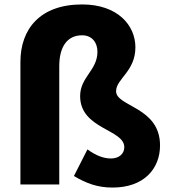

<svg xmlns="http://www.w3.org/2000/svg" viewBox="-20 -831 772 865"><path d="M487 14C629 14 701 -71 701 -176C701 -350 503 -350 503 -420C503 -476 590 -509 590 -618C590 -717 510 -811 350 -811C160 -811 72 -700 72 -552V0H247V-533C247 -618 281 -672 350 -672C394 -672 419 -640 419 -598C419 -514 341 -484 341 -398C341 -249 540 -249 540 -168C540 -138 516 -117 480 -117C447 -117 412 -130 374 -158L313 -38C369 -5 419 14 487 14Z"/></svg>

Font: Noto Sans JP Black
Style: Regular
Weight: 900
Designer: Ryoko NISHIZUKA 西塚涼子 (kana, bopomofo & ideographs); Paul D. Hunt (Latin, Greek & Cyrillic); Sandoll Communications 산돌커뮤니
Foundry: Adobe
Version: Version 2.002;hotconv 1.0.116;makeotfexe 2.5.65601